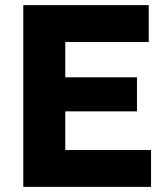

<svg xmlns="http://www.w3.org/2000/svg" viewBox="-20 -730 642 750"><path d="M570 -144V0H71V-710H561V-566H235V-428H515V-295H235V-144Z"/></svg>

Font: Boldmen
Style: Bold
Weight: 700
Designer: Matt McInerney, Pablo Impallari, Rodrigo Fuenzalida
Foundry: LIVING CONCEPT
Version: Version 1.000